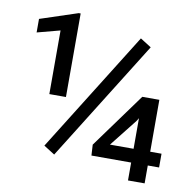

<svg xmlns="http://www.w3.org/2000/svg" viewBox="-79 -790 890 872"><g transform="rotate(10 366.0 -354.5)"><path d="M223.6 -324.2V-709.5H214.8L41.5 -652.3V-589.8L147 -617.7V-324.2ZM216.3 -57.6 563.5 -613.3 512.7 -645.5 165.5 -89.8ZM643.6 -146V-385.3H564.9L380.9 -132.3L383.8 -82.5H566.9V0H643.6V-82.5H695.8V-146ZM458 -146 558.6 -273.4 566.9 -287.1V-146Z"/></g></svg>

Font: Roboto1
Style: rg
Weight: 400
Designer: Google
Version: Version 2.137; 2017